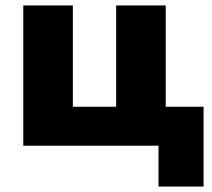

<svg xmlns="http://www.w3.org/2000/svg" viewBox="-20 -535 780 705"><path d="M65.5 0V-515H247.5V-143H406.5V-515H588.5V0ZM562 150V0H513.5V-143H727.5V150Z"/></svg>

Font: Geologica Cursive ExtraBold
Style: Regular
Weight: 800
Designer: Sindre Bremnes, Frode Helland
Foundry: Monokrom Skriftforlag AS
Version: Version 1.010;gftools[0.9.28]